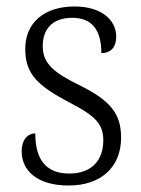

<svg xmlns="http://www.w3.org/2000/svg" viewBox="-20 -563 437 593"><path d="M192 10C290 10 354 -45 354 -138C354 -211 322 -252 227 -299C148 -338 112 -365 112 -421C112 -471 140 -508 203 -508C262 -508 293 -473 293 -399C323 -399 339 -418 339 -450C339 -499 296 -543 210 -543C118 -543 58 -494 58 -412C58 -333 97 -298 197 -245C279 -203 299 -177 299 -129C299 -68 263 -27 194 -27C116 -27 89 -78 89 -151C69 -151 47 -136 47 -95C47 -37 94 10 192 10Z"/></svg>

Font: Noto Serif Sinhala SemiCondensed Light
Style: Regular
Weight: 300
Width: 4
Designer: Jelle Bosma - Monotype Design Team
Foundry: Monotype Imaging Inc.
Version: Version 2.007